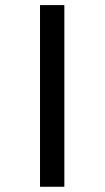

<svg xmlns="http://www.w3.org/2000/svg" viewBox="-20 -684 400 734"><path d="M133 -664.5H226V30H133Z"/></svg>

Font: Anek Bangla Medium
Style: Regular
Weight: 500
Designer: Sulekha Rajkumar (Bangla), Yesha Goshar (Latin)
Foundry: Ek Type
Version: Version 1.003